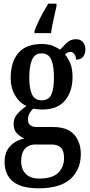

<svg xmlns="http://www.w3.org/2000/svg" viewBox="-20 -786 487 1043"><path d="M189 237Q96 237 50.5 200Q5 163 5 95Q5 39 36 7Q67 -25 112 -33Q91 -43 72.5 -61Q54 -79 54 -113Q54 -144 74 -167Q94 -190 124 -210Q86 -227 62 -267.5Q38 -308 38 -362Q38 -449 79.5 -498Q121 -547 208 -547Q239 -547 262.5 -538.5Q286 -530 306 -516Q321 -532 341.5 -552.5Q362 -573 393 -573Q418 -573 431 -556.5Q444 -540 444 -518Q444 -495 432 -478.5Q420 -462 393 -462Q393 -481 383.5 -492.5Q374 -504 364 -504Q354 -504 346.5 -500Q339 -496 333 -490Q350 -470 362 -441.5Q374 -413 374 -367Q374 -290 333.5 -240.5Q293 -191 208 -191Q199 -191 183.5 -192.5Q168 -194 161 -196Q151 -188 141.5 -172.5Q132 -157 132 -137Q132 -115 145 -105.5Q158 -96 179 -96H268Q347 -96 383 -54.5Q419 -13 419 50Q419 136 362.5 186.5Q306 237 189 237ZM206 -241Q245 -241 259 -272.5Q273 -304 273 -365Q273 -428 258.5 -462Q244 -496 206 -496Q169 -496 154 -461.5Q139 -427 139 -364Q139 -305 154 -273Q169 -241 206 -241ZM192 184Q265 184 296.5 152.5Q328 121 328 72Q328 34 311 16.5Q294 -1 260 -1H169Q152 -1 135 7Q118 15 106.5 35Q95 55 95 90Q95 133 120 158.5Q145 184 192 184ZM167 -616Q174 -637 186.5 -664Q199 -691 214 -718Q229 -745 242 -766H287V-753Q280 -721 271 -681Q262 -641 257 -606H167Z"/></svg>

Font: Noto Serif Thai ExtraCondensed SemiBold
Style: Regular
Weight: 600
Width: 2
Designer: Monotype Design Team
Foundry: Monotype Imaging Inc.
Version: Version 2.001; ttfautohint (v1.8.4.7-5d5b)